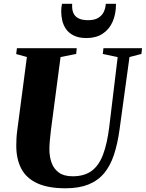

<svg xmlns="http://www.w3.org/2000/svg" viewBox="-20 -1002 784 1032"><path d="M676 -695.5 622.5 -305.5Q612 -228.5 592.2 -169.2Q572.5 -110 539 -70.2Q505.5 -30.5 454.8 -10.2Q404 10 332.5 10Q237.5 10 179 -17.5Q120.5 -45 94 -96.2Q67.5 -147.5 67.5 -218.5Q67.5 -237.5 68.5 -257.8Q69.5 -278 72.5 -299.5L124.5 -695.5L67 -711.5L71 -743H392.5L389.5 -712L305.5 -695.5L254 -304.5Q250.5 -275.5 248 -248.5Q245.5 -221.5 245.5 -199.5Q245.5 -160.5 257.2 -127.5Q269 -94.5 296.2 -74.5Q323.5 -54.5 370.5 -54.5Q433 -54.5 472.2 -83.2Q511.5 -112 533.8 -170.8Q556 -229.5 567 -318.5L612.5 -695L532.5 -712L536 -743H743.5L740 -712ZM445 -797.5Q403.5 -797.5 376.5 -811Q349.5 -824.5 334.8 -846Q320 -867.5 314.5 -892.2Q309 -917 309 -940.5Q309 -952.5 310.2 -963Q311.5 -973.5 313.5 -981.5H368Q366 -952.5 374 -933Q382 -913.5 401.8 -903.5Q421.5 -893.5 453.5 -893.5Q489 -893.5 509.5 -906.8Q530 -920 538.8 -940.2Q547.5 -960.5 548.5 -981.5H603.5Q603.5 -926 585.2 -885Q567 -844 531.8 -820.8Q496.5 -797.5 445 -797.5Z"/></svg>

Font: Merriweather 96pt Black
Style: Italic
Weight: 900
Italic angle: -7.8°
Version: Version 2.101